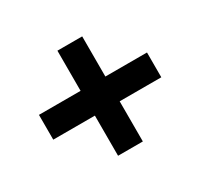

<svg xmlns="http://www.w3.org/2000/svg" viewBox="-100 -706 699 671"><g transform="rotate(-30 249.5 -370.0)"><path d="M32 -420H200V-582H300V-420H468V-320H300V-158H200V-320H32Z"/></g></svg>

Font: Encode Sans Compressed
Style: Bold
Weight: 700
Designer: Pablo Impallari, Andres Torresi
Foundry: Pablo Impallari, Andres Torresi
Version: Version 1.000; ttfautohint (v1.00) -l 8 -r 50 -G 200 -x 14 -